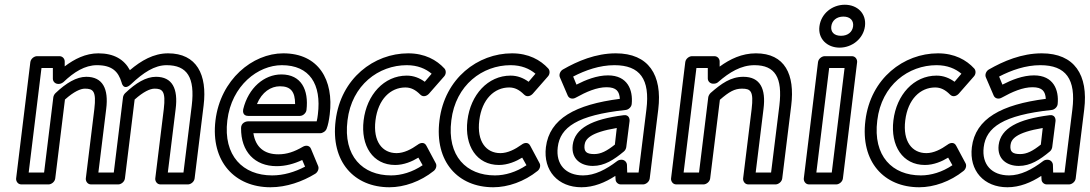

<svg xmlns="http://www.w3.org/2000/svg" viewBox="-20 -753 4600 810"><path d="M101 -25 155 -466H203V-421C203 -408 214 -399 225 -399H229C236 -399 243 -403 248 -407C292 -449 338 -478 389 -478C452 -478 479 -452 493 -405C493 -405 500 -367 533 -398C585 -447 632 -478 683 -478C770 -478 803 -426 789 -308L754 -25H688L721 -293C732 -379 707 -429 638 -429C596 -429 553 -403 508 -360C503 -355 500 -349 499 -343L460 -25H395L428 -293C439 -379 413 -429 344 -429C303 -429 259 -403 214 -360C209 -355 206 -349 205 -343L166 -25ZM48 0C47 11 55 25 70 25H185C196 25 211 15 213 0L254 -333C292 -367 320 -379 338 -379C373 -379 387 -369 378 -293L342 0C341 11 349 25 364 25H479C490 25 505 15 507 0L548 -333C585 -366 613 -379 632 -379C665 -379 680 -369 671 -293L635 0C634 11 642 25 657 25H773C784 25 799 15 801 0L839 -308C855 -438 810 -528 689 -528C628 -528 575 -497 528 -457C504 -502 461 -528 395 -528C341 -528 294 -504 253 -473V-494C253 -505 244 -516 231 -516H136C125 -516 110 -506 108 -491Z M939 -245C957 -393 1069 -478 1169 -478C1286 -478 1337 -398 1321 -270C1320 -260 1318 -249 1316 -241H1026C1016 -241 997 -234 997 -213C996 -113 1055 -52 1147 -52C1185 -52 1221 -62 1255 -78L1267 -50C1223 -27 1176 -13 1128 -13C1005 -13 921 -96 939 -245ZM889 -245C868 -70 972 37 1121 37C1189 37 1256 13 1310 -20C1321 -27 1327 -42 1322 -53L1292 -125C1286 -140 1270 -141 1258 -134C1222 -113 1191 -102 1154 -102C1095 -102 1058 -132 1049 -191H1331C1341 -191 1354 -199 1358 -210C1364 -225 1368 -246 1371 -270C1389 -416 1324 -528 1175 -528C1045 -528 910 -417 889 -245ZM1027 -264H1245C1260 -264 1272 -278 1273 -289C1283 -374 1251 -439 1167 -439C1095 -439 1028 -383 1006 -292C1004 -282 1005 -264 1027 -264ZM1064 -314C1085 -365 1123 -389 1161 -389C1206 -389 1225 -367 1225 -314Z M1446 -245C1464 -395 1578 -478 1696 -478C1742 -478 1776 -463 1801 -442L1772 -408C1750 -424 1725 -434 1696 -434C1600 -434 1527 -353 1514 -245C1501 -138 1553 -57 1647 -57C1684 -57 1719 -72 1745 -88L1763 -56C1720 -27 1673 -13 1630 -13C1510 -13 1427 -94 1446 -245ZM1396 -245C1374 -70 1475 37 1623 37C1685 37 1754 13 1810 -32C1820 -40 1824 -55 1818 -65L1779 -138C1770 -156 1752 -150 1743 -143C1715 -123 1684 -107 1653 -107C1593 -107 1553 -156 1564 -245C1575 -335 1628 -384 1690 -384C1713 -384 1732 -375 1753 -354C1766 -341 1782 -349 1790 -358L1854 -431C1862 -440 1863 -455 1855 -464C1822 -500 1772 -528 1702 -528C1558 -528 1418 -423 1396 -245Z M1884 -245C1902 -395 2016 -478 2134 -478C2180 -478 2214 -463 2239 -442L2210 -408C2188 -424 2163 -434 2134 -434C2038 -434 1965 -353 1952 -245C1939 -138 1991 -57 2085 -57C2122 -57 2157 -72 2183 -88L2201 -56C2158 -27 2111 -13 2068 -13C1948 -13 1865 -94 1884 -245ZM1834 -245C1812 -70 1913 37 2061 37C2123 37 2192 13 2248 -32C2258 -40 2262 -55 2256 -65L2217 -138C2208 -156 2190 -150 2181 -143C2153 -123 2122 -107 2091 -107C2031 -107 1991 -156 2002 -245C2013 -335 2066 -384 2128 -384C2151 -384 2170 -375 2191 -354C2204 -341 2220 -349 2228 -358L2292 -431C2300 -440 2301 -455 2293 -464C2260 -500 2210 -528 2140 -528C1996 -528 1856 -423 1834 -245Z M2333 -132C2343 -216 2415 -267 2619 -289C2632 -290 2644 -302 2645 -314C2651 -373 2628 -435 2545 -435C2498 -435 2451 -416 2412 -396L2398 -430C2450 -457 2510 -478 2572 -478C2680 -478 2723 -419 2707 -291L2674 -25H2626L2625 -58C2624 -70 2614 -79 2603 -79H2600C2594 -79 2588 -77 2583 -73C2537 -38 2489 -13 2440 -13C2367 -13 2324 -59 2333 -132ZM2283 -132C2271 -33 2334 37 2433 37C2485 37 2533 17 2576 -11L2577 4C2577 15 2587 25 2599 25H2693C2704 25 2719 15 2721 0L2757 -291C2775 -437 2716 -528 2578 -528C2493 -528 2416 -495 2355 -460C2344 -454 2337 -439 2342 -427L2375 -350C2381 -336 2397 -334 2409 -341C2454 -366 2498 -385 2539 -385C2581 -385 2593 -367 2595 -336C2408 -312 2298 -253 2283 -132ZM2396 -141C2389 -81 2432 -53 2481 -53C2530 -53 2570 -79 2612 -114C2618 -119 2621 -126 2622 -132L2636 -242C2637 -252 2633 -270 2611 -267C2477 -250 2405 -212 2396 -141ZM2446 -141C2449 -166 2469 -194 2582 -213L2574 -143C2540 -116 2515 -103 2487 -103C2454 -103 2443 -113 2446 -141Z M2864 -25 2918 -466H2966V-422C2966 -409 2977 -400 2988 -400H2992C2999 -400 3006 -403 3010 -407C3057 -448 3106 -478 3163 -478C3250 -478 3282 -426 3268 -308L3233 -25H3168L3201 -293C3212 -379 3187 -429 3116 -429C3063 -429 3024 -401 2978 -361C2973 -356 2969 -349 2968 -343L2929 -25ZM2811 0C2810 11 2818 25 2833 25H2948C2959 25 2974 15 2976 0L3017 -332C3056 -366 3079 -379 3110 -379C3147 -379 3160 -369 3151 -293L3115 0C3114 11 3122 25 3137 25H3252C3263 25 3278 15 3280 0L3318 -308C3334 -438 3292 -528 3169 -528C3110 -528 3060 -504 3016 -472V-494C3016 -505 3007 -516 2994 -516H2899C2888 -516 2873 -506 2871 -491Z M3528 -602C3498 -602 3484 -619 3487 -642C3490 -666 3509 -683 3538 -683C3567 -683 3582 -666 3579 -642C3576 -619 3558 -602 3528 -602ZM3522 -552C3574 -552 3622 -589 3629 -642C3636 -696 3597 -733 3544 -733C3491 -733 3444 -696 3437 -642C3430 -589 3470 -552 3522 -552ZM3424 -25 3478 -466H3543L3489 -25ZM3371 0C3370 11 3378 25 3393 25H3508C3519 25 3534 15 3536 0L3596 -491C3597 -502 3589 -516 3574 -516H3459C3448 -516 3433 -506 3431 -491Z M3681 -245C3699 -395 3813 -478 3931 -478C3977 -478 4011 -463 4036 -442L4007 -408C3985 -424 3960 -434 3931 -434C3835 -434 3762 -353 3749 -245C3736 -138 3788 -57 3882 -57C3919 -57 3954 -72 3980 -88L3998 -56C3955 -27 3908 -13 3865 -13C3745 -13 3662 -94 3681 -245ZM3631 -245C3609 -70 3710 37 3858 37C3920 37 3989 13 4045 -32C4055 -40 4059 -55 4053 -65L4014 -138C4005 -156 3987 -150 3978 -143C3950 -123 3919 -107 3888 -107C3828 -107 3788 -156 3799 -245C3810 -335 3863 -384 3925 -384C3948 -384 3967 -375 3988 -354C4001 -341 4017 -349 4025 -358L4089 -431C4097 -440 4098 -455 4090 -464C4057 -500 4007 -528 3937 -528C3793 -528 3653 -423 3631 -245Z M4130 -132C4140 -216 4212 -267 4416 -289C4429 -290 4441 -302 4442 -314C4448 -373 4425 -435 4342 -435C4295 -435 4248 -416 4209 -396L4195 -430C4247 -457 4307 -478 4369 -478C4477 -478 4520 -419 4504 -291L4471 -25H4423L4422 -58C4421 -70 4411 -79 4400 -79H4397C4391 -79 4385 -77 4380 -73C4334 -38 4286 -13 4237 -13C4164 -13 4121 -59 4130 -132ZM4080 -132C4068 -33 4131 37 4230 37C4282 37 4330 17 4373 -11L4374 4C4374 15 4384 25 4396 25H4490C4501 25 4516 15 4518 0L4554 -291C4572 -437 4513 -528 4375 -528C4290 -528 4213 -495 4152 -460C4141 -454 4134 -439 4139 -427L4172 -350C4178 -336 4194 -334 4206 -341C4251 -366 4295 -385 4336 -385C4378 -385 4390 -367 4392 -336C4205 -312 4095 -253 4080 -132ZM4193 -141C4186 -81 4229 -53 4278 -53C4327 -53 4367 -79 4409 -114C4415 -119 4418 -126 4419 -132L4433 -242C4434 -252 4430 -270 4408 -267C4274 -250 4202 -212 4193 -141ZM4243 -141C4246 -166 4266 -194 4379 -213L4371 -143C4337 -116 4312 -103 4284 -103C4251 -103 4240 -113 4243 -141Z"/></svg>

Font: Falling Sky
Style: OuObl
Weight: 400
Designer: Paul D. Hunt
Foundry: Adobe Systems Incorporated
Version: Version 1.02